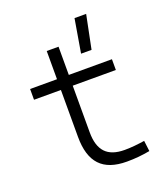

<svg xmlns="http://www.w3.org/2000/svg" viewBox="-144 -887 874 999"><g transform="rotate(-20 293.0 -387.5)"><path d="M386.7 9.8C432.6 9.8 471.2 5.9 514.6 -2L507.3 -61C468.3 -55.2 434.1 -51.3 396.5 -51.3C300.8 -51.3 256.3 -99.1 256.3 -200.2V-458H495.1V-517.6H256.3V-673.8H190.9V-517.6H42V-458H190.9V-198.7C190.9 -57.1 253.4 9.8 386.7 9.8ZM354 -599.6H412.1L449.7 -785.2H385.3Z"/></g></svg>

Font: Cascadia Mono Light
Style: Regular
Weight: 300
Monospace: yes
Designer: Aaron Bell
Foundry: Saja Typeworks
Version: Version 2404.023